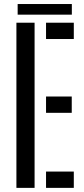

<svg xmlns="http://www.w3.org/2000/svg" viewBox="-20 -910 406 930"><path d="M59.5 0V-800H147.5V0ZM203 0V-79H337.5V0ZM203 -363.5V-442.5H327.5V-363.5ZM203 -721V-800H337.5V-721ZM65.5 -890.5H328V-839H65.5Z"/></svg>

Font: Big Shoulders Stencil Text Thin Medium
Style: Regular
Weight: 500
Version: Version 2.001